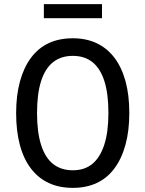

<svg xmlns="http://www.w3.org/2000/svg" viewBox="-20 -899 703 928"><path d="M332 9Q266 9 215.5 -14.5Q165 -38 129.5 -84.5Q94 -131 76 -198.5Q58 -266 58 -352Q58 -438 76.5 -505.5Q95 -573 130 -620Q165 -667 215.5 -690.5Q266 -714 332 -714Q397 -714 447.5 -690Q498 -666 533 -620Q568 -574 586.5 -507Q605 -440 605 -353Q605 -267 586.5 -199.5Q568 -132 533 -85Q498 -38 447.5 -14.5Q397 9 332 9ZM332 -76Q389 -76 426.5 -107Q464 -138 484 -199.5Q504 -261 504 -353Q504 -446 484.5 -507Q465 -568 427 -598.5Q389 -629 332 -629Q275 -629 236.5 -598.5Q198 -568 178.5 -506.5Q159 -445 159 -352Q159 -261 178.5 -199Q198 -137 236.5 -106.5Q275 -76 332 -76ZM192 -811V-879H473V-811Z"/></svg>

Font: Nunito Sans 10pt Condensed SemiBold
Style: Regular
Weight: 600
Width: 3
Designer: Vernon Adams
Foundry: Vernon Adams
Version: Version 3.101;gftools[0.9.27]